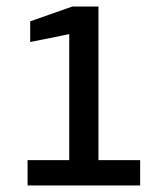

<svg xmlns="http://www.w3.org/2000/svg" viewBox="-20 -845 494 585"><path d="M407 -357V-280H64V-357H191V-741L72 -717V-780L200 -825H280V-357Z"/></svg>

Font: Exo Medium
Style: Regular
Weight: 500
Designer: Natanael Gama
Foundry: Natanael Gama
Version: Version 1.500; ttfautohint (v1.6)